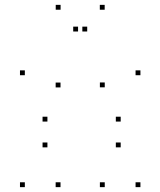

<svg xmlns="http://www.w3.org/2000/svg" viewBox="-20 -760 660 790"><path d="M229 10V-10H209V10ZM229 -400.3V-420.3H209V-400.3ZM338.8 -630.4V-650.4H318.8V-630.4ZM301.2 -630.4V-650.4H281.2V-630.4ZM411 -400.7V-420.7H391V-400.7ZM411 10V-10H391V10ZM557.8 10V-10H537.8V10ZM557.8 -450.5V-470.5H537.8V-450.5ZM410.7 -720V-740H390.7V-720ZM229.3 -720V-740H209.3V-720ZM82.2 -450.5V-470.5H62.2V-450.5ZM82.2 10V-10H62.2V10ZM476.6 -153.7V-173.7H456.6V-153.7ZM476.6 -259.8V-279.8H456.6V-259.8ZM175.1 -259.8V-279.8H155.1V-259.8ZM175.1 -153.7V-173.7H155.1V-153.7Z"/></svg>

Font: Monaspace Krypton Dots Var
Style: Regular
Weight: 400
Designer: Riley Cran and the Lettermatic Team
Version: Version 1.100 (Monaspace Krypton Dots)